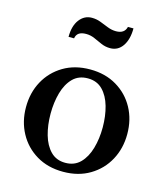

<svg xmlns="http://www.w3.org/2000/svg" viewBox="-118 -887 856 988"><g transform="rotate(15 310.0 -393.0)"><path d="M310.5 10.5Q229 10.5 168.2 -25.8Q107.5 -62 74 -123.8Q40.5 -185.5 40.5 -262Q40.5 -339 74 -400.5Q107.5 -462 168.2 -498.2Q229 -534.5 310.5 -534.5Q391.5 -534.5 452.2 -498.2Q513 -462 546.5 -400.5Q580 -339 580 -262Q580 -185.5 546.5 -123.8Q513 -62 452.2 -25.8Q391.5 10.5 310.5 10.5ZM309.5 -37Q358 -37 388.8 -68.2Q419.5 -99.5 434.2 -150.8Q449 -202 449 -262.5Q449 -323 434.5 -374Q420 -425 389.5 -456Q359 -487 310.5 -487Q261.5 -487 231 -456Q200.5 -425 186 -373.8Q171.5 -322.5 171.5 -262Q171.5 -201.5 186 -150.2Q200.5 -99 231 -68Q261.5 -37 309.5 -37ZM379.5 -666.5Q354.5 -666.5 332.2 -676.2Q310 -686 288.2 -695.8Q266.5 -705.5 242.5 -705.5Q193.5 -705.5 188 -667.5H158.5Q158.5 -726 184.2 -759.8Q210 -793.5 250 -793.5Q274.5 -793.5 297 -784.8Q319.5 -776 341.8 -767.2Q364 -758.5 386.5 -758.5Q431.5 -758.5 440.5 -796H470Q470 -737.5 445.8 -702Q421.5 -666.5 379.5 -666.5Z"/></g></svg>

Font: Libre Caslon Text Medium
Style: Regular
Weight: 500
Designer: Pablo Impallari, Rodrigo Fuenzalida, Katja Schimmel
Foundry: Pablo Impallari, Rodrigo Fuenzalida
Version: Version 2.000